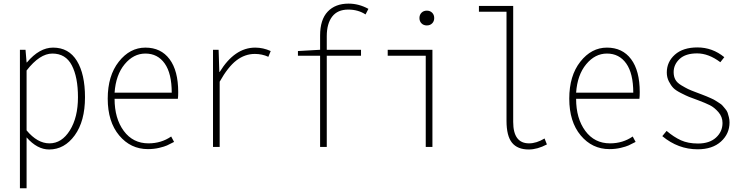

<svg xmlns="http://www.w3.org/2000/svg" viewBox="-20 -796 4040 1040"><path d="M124 -414.1V-89.8Q182.6 -19.5 248 -19.5Q314.5 -19.5 358.4 -89.8Q402.3 -160.2 402.3 -269.5Q402.3 -377.9 369.1 -441.9Q335.9 -505.9 263.7 -505.9Q195.3 -505.9 124 -414.1ZM87.9 223.6V-526.4H118.2L124 -458H126Q193.4 -538.1 267.6 -538.1Q352.5 -538.1 396.5 -466.3Q440.4 -394.5 440.4 -269.5Q440.4 -139.6 384.8 -63Q329.1 13.7 246.1 13.7Q181.6 13.7 124 -51.8V223.6Z M781.2 11.7Q687.5 11.7 625.5 -62.5Q563.5 -136.7 563.5 -261.7Q563.5 -385.7 623.5 -461.9Q683.6 -538.1 767.6 -538.1Q851.6 -538.1 898.4 -475.6Q945.3 -413.1 945.3 -296.9Q945.3 -273.4 943.4 -260.7H600.6Q600.6 -154.3 650.4 -86.9Q700.2 -19.5 784.2 -19.5Q853.5 -19.5 907.2 -56.6L922.9 -27.3Q898.4 -14.6 884.8 -8.3Q871.1 -2 842.3 4.9Q813.5 11.7 781.2 11.7ZM600.6 -293.9H910.2Q910.2 -398.4 872.1 -452.1Q834 -505.9 767.6 -505.9Q703.1 -505.9 655.3 -448.2Q607.4 -390.6 600.6 -293.9Z M1133.8 0V-526.4H1164.1L1168 -406.2H1169.9Q1251 -538.1 1362.3 -538.1Q1405.3 -538.1 1446.3 -519.5L1433.6 -488.3Q1399.4 -503.9 1360.4 -503.9Q1306.6 -503.9 1260.7 -468.8Q1214.8 -433.6 1169.9 -353.5V0Z M1975.6 -748 1960 -717.8Q1919.9 -744.1 1866.2 -744.1Q1808.6 -744.1 1779.3 -706.1Q1750 -668 1750 -599.6V-526.4H1935.5V-494.1H1750V0H1713.9V-494.1H1593.8V-519.5L1713.9 -526.4V-603.5Q1713.9 -689.5 1754.9 -732.9Q1795.9 -776.4 1868.2 -776.4Q1923.8 -776.4 1975.6 -748Z M2286.1 0V-494.1H2080.1V-526.4H2322.3V0ZM2320.8 -669.4Q2309.6 -658.2 2292 -658.2Q2274.4 -658.2 2263.2 -669.4Q2252 -680.7 2252 -698.2Q2252 -715.8 2263.2 -727.1Q2274.4 -738.3 2292 -738.3Q2309.6 -738.3 2320.8 -727.1Q2332 -715.8 2332 -698.2Q2332 -680.7 2320.8 -669.4Z M2843.8 13.7Q2783.2 13.7 2753.4 -22.9Q2723.6 -59.6 2723.6 -141.6V-732.4H2574.2V-763.7H2759.8V-135.7Q2759.8 -19.5 2845.7 -19.5Q2885.7 -19.5 2929.7 -45.9L2942.4 -13.7Q2890.6 13.7 2843.8 13.7Z M3281.2 11.7Q3187.5 11.7 3125.5 -62.5Q3063.5 -136.7 3063.5 -261.7Q3063.5 -385.7 3123.5 -461.9Q3183.6 -538.1 3267.6 -538.1Q3351.6 -538.1 3398.4 -475.6Q3445.3 -413.1 3445.3 -296.9Q3445.3 -273.4 3443.4 -260.7H3100.6Q3100.6 -154.3 3150.4 -86.9Q3200.2 -19.5 3284.2 -19.5Q3353.5 -19.5 3407.2 -56.6L3422.9 -27.3Q3398.4 -14.6 3384.8 -8.3Q3371.1 -2 3342.3 4.9Q3313.5 11.7 3281.2 11.7ZM3100.6 -293.9H3410.2Q3410.2 -398.4 3372.1 -452.1Q3334 -505.9 3267.6 -505.9Q3203.1 -505.9 3155.3 -448.2Q3107.4 -390.6 3100.6 -293.9Z M3758.8 12.7Q3653.3 12.7 3567.4 -58.6L3590.8 -86.9Q3629.9 -53.7 3668.5 -36.1Q3707 -18.6 3760.7 -18.6Q3823.2 -18.6 3858.4 -50.8Q3893.6 -83 3893.6 -129.9Q3893.6 -163.1 3871.6 -188.5Q3849.6 -213.9 3825.2 -226.1Q3800.8 -238.3 3761.7 -252.9Q3726.6 -265.6 3711.9 -271.5Q3697.3 -277.3 3668.5 -292Q3639.6 -306.6 3627 -319.8Q3614.3 -333 3603 -355Q3591.8 -377 3591.8 -403.3Q3591.8 -460.9 3635.7 -500Q3679.7 -539.1 3757.8 -539.1Q3838.9 -539.1 3903.3 -486.3L3881.8 -459Q3818.4 -506.8 3755.9 -506.8Q3693.4 -506.8 3661.1 -476.6Q3628.9 -446.3 3628.9 -405.3Q3628.9 -381.8 3638.2 -364.7Q3647.5 -347.7 3670.4 -334Q3693.4 -320.3 3707.5 -313.5Q3721.7 -306.6 3755.9 -293.9Q3758.8 -293 3780.3 -284.7Q3801.8 -276.4 3806.6 -274.4Q3811.5 -272.5 3830.1 -264.2Q3848.6 -255.9 3854 -252Q3859.4 -248 3874 -239.3Q3888.7 -230.5 3894 -223.6Q3899.4 -216.8 3908.7 -206.1Q3918 -195.3 3921.4 -185.1Q3924.8 -174.8 3928.2 -161.1Q3931.6 -147.5 3931.6 -132.8Q3931.6 -71.3 3885.3 -29.3Q3838.9 12.7 3758.8 12.7Z"/></svg>

Font: Gen Shin Gothic Monospace ExtraLight
Style: Regular
Weight: 200
Designer: [Source Han Sans]
Ryoko NISHIZUKA  (kana & ideographs); Paul D. Hunt (Latin, Greek & Cyrillic); Wenlong ZHANG  (bopomofo
Version: Version 1.002.20150607